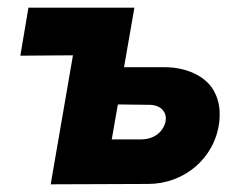

<svg xmlns="http://www.w3.org/2000/svg" viewBox="-20 -480 634 500"><path d="M170 -336 112 0 366 -1C458 -1 539 -66 551 -162C552 -170 552 -177 552 -184C552 -206 547 -226 536 -245C515 -282 465 -305 409 -305C407 -305 406 -305 404 -305H303L330 -460H54L33 -335ZM271 -117 287 -208 371 -207C399 -206 412 -189 412 -171C412 -168 411 -166 411 -163C404 -134 379 -117 347 -117Z"/></svg>

Font: Jost
Style: Bold Italic
Weight: 700
Italic angle: -5°
Version: Version 3.710